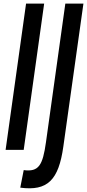

<svg xmlns="http://www.w3.org/2000/svg" viewBox="-20 -798 481 1061"><path d="M111 30 224 -778H124L11 30ZM234 -12C216 116 194 153 111 142L92 239C243 259 304 197 330 12L441 -778H341Z"/></svg>

Font: Smiley Sans Oblique
Style: Regular
Weight: 400
Italic angle: -8°
Designer: oooooohmygosh, Nagisa Chen, Janine Sui, Heda Shi, Jian Li
Foundry: atelierAnchor
Version: Version 2.0.1